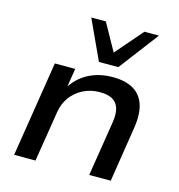

<svg xmlns="http://www.w3.org/2000/svg" viewBox="-111 -858 892 956"><g transform="rotate(15 334.5 -380.0)"><path d="M48 0 126 -492H231L214 -385H208Q243 -443 298 -472Q353 -501 423 -501Q487 -501 528 -478Q569 -455 585.5 -407.5Q602 -360 591 -287L546 0H435L480 -283Q487 -328 478.5 -356Q470 -384 446 -398Q422 -412 381 -412Q333 -412 294 -392Q255 -372 231 -338.5Q207 -305 200 -262L158 0ZM336 -556 242 -760H317L395 -620L516 -760H591L436 -556Z"/></g></svg>

Font: Nunito Sans 10pt SemiExpanded SemiBold
Style: Italic
Weight: 600
Width: 6
Italic angle: -9°
Designer: Vernon Adams
Foundry: Vernon Adams
Version: Version 3.101;gftools[0.9.27]